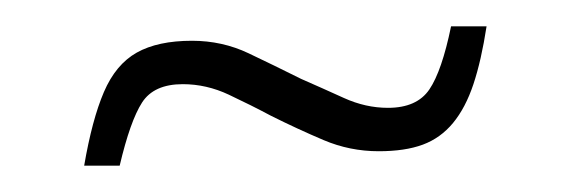

<svg xmlns="http://www.w3.org/2000/svg" viewBox="-20 -375 443 146"><path d="M44 -249Q50 -284 59 -305Q68 -326 84 -335Q100 -344 126 -344Q149 -344 169 -334.5Q189 -325 209 -315Q225 -308 241.5 -300.5Q258 -293 275 -293Q297 -293 306.5 -307Q316 -321 323 -355H350Q346 -329 340 -311Q334 -293 324.5 -281.5Q315 -270 301.5 -265Q288 -260 268 -260Q246 -260 226 -268.5Q206 -277 186 -287Q171 -295 154 -303Q137 -311 119 -311Q97 -311 88 -297Q79 -283 71 -249Z"/></svg>

Font: Saira Condensed Thin
Style: Italic
Weight: 250
Width: 3
Italic angle: -12°
Designer: Hector Gatti with collaboration of the Omnibus-Type team
Foundry: Omnibus-Type
Version: Version 1.101